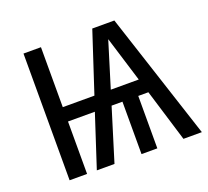

<svg xmlns="http://www.w3.org/2000/svg" viewBox="-119 -835 1062 981"><g transform="rotate(-20 412.5 -344.5)"><path d="M632 -285H577V0H491V-285H432L344 0H248L341 -285H195V0H100V-689H195V-363H367L474 -689H594L819 0H719ZM608 -363 532 -610 456 -363Z"/></g></svg>

Font: Fira Sans
Style: Regular
Weight: 400
Designer: bBox Type GmbH & Carrois Corporate GbR & Edenspiekermann AG
Foundry: bBox Type GmbH & Carrois Corporate GbR & Edenspiekermann AG
Version: Version 4.301